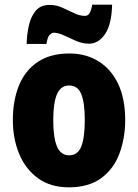

<svg xmlns="http://www.w3.org/2000/svg" viewBox="-20 -792 592 822"><path d="M516 -278Q516 -201 491.5 -135Q467 -69 413.5 -29.5Q360 10 275 10Q196 10 142.5 -29Q89 -68 62 -133.5Q35 -199 35 -278Q35 -361 61 -425.5Q87 -490 141 -526.5Q195 -563 277 -563Q348 -563 402 -529.5Q456 -496 486 -432.5Q516 -369 516 -278ZM208 -277Q208 -203 224 -165Q240 -127 276 -127Q313 -127 328 -165Q343 -203 343 -278Q343 -352 328 -389Q313 -426 276 -426Q240 -426 224 -389Q208 -352 208 -277ZM94 -604Q95 -644 103.5 -682.5Q112 -721 133 -746Q154 -771 193 -771Q220 -771 246 -759.5Q272 -748 296.5 -736Q321 -724 344 -724Q356 -724 363 -735Q370 -746 375 -772H460Q458 -688 430 -646.5Q402 -605 361 -605Q333 -605 305.5 -617Q278 -629 253.5 -640.5Q229 -652 210 -652Q202 -652 192.5 -642.5Q183 -633 179 -604Z"/></svg>

Font: Noto Sans Kannada Condensed Black
Style: Regular
Weight: 900
Width: 3
Designer: Jelle Bosma - Monotype Design Team
Foundry: Monotype Imaging Inc.
Version: Version 2.005; ttfautohint (v1.8.4.7-5d5b)